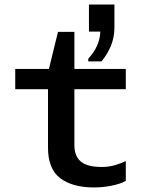

<svg xmlns="http://www.w3.org/2000/svg" viewBox="-20 -814 640 844"><path d="M393 10Q299 10 245 -30.5Q191 -71 191 -165V-422H47V-511H195L235 -674H307V-511H533V-422H307V-175Q307 -143 320 -121.5Q333 -100 359.5 -90Q386 -80 427 -80Q458 -80 485.5 -88Q513 -96 533 -106V-19Q508 -5 469.5 2.5Q431 10 393 10ZM368 -544V-556Q394 -584 407 -614Q420 -644 421 -675H371V-794H483V-693Q483 -650 467.5 -612.5Q452 -575 426 -544Z"/></svg>

Font: Chivo Mono Medium Medium
Style: Regular
Weight: 500
Monospace: yes
Version: Version 1.008